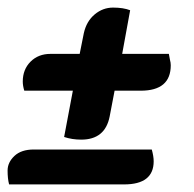

<svg xmlns="http://www.w3.org/2000/svg" viewBox="-32 -486 511 506"><path d="M-8 0Q-12 -15 -12 -36.5Q-12 -58 6 -75Q24 -92 57 -92H368Q373 -74 373 -61Q373 0 295 0ZM28 -271Q28 -303 48.5 -323.5Q69 -344 101 -344H178L189 -399Q196 -430 217.5 -448Q239 -466 266 -466Q293 -466 311 -459L290 -344H413L416 -328Q418 -321 418 -314Q418 -247 339 -247H270L257 -179Q245 -118 182 -118Q158 -118 137 -125L160 -247H32Q28 -260 28 -271Z"/></svg>

Font: Sansita One
Style: Regular
Weight: 400
Version: Version 1.002